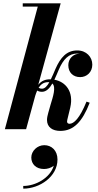

<svg xmlns="http://www.w3.org/2000/svg" viewBox="-20 -770 584 1144"><path d="M514.5 -158 495.5 -164.5C454.5 -64 420 -32.5 394 -32.5C385 -32.5 379.5 -38 379.5 -45.5C379.5 -47.5 380 -52.5 381 -56.5L398.5 -128.5C421 -225 370 -283.5 304 -295C313 -314 322 -335 330.5 -355.5C357.5 -418 390.5 -451 440 -451C445.5 -451 450.5 -450.5 455.5 -450H454C416 -450 387 -420 387 -381.5C387 -337.5 416.5 -310.5 457.5 -310.5C497.5 -310.5 530 -340.5 530 -385C530 -430.5 494.5 -469.5 440.5 -469.5C377 -469.5 340.5 -427.5 310.5 -359.5C301 -337.5 292.5 -316 283 -297.5C282 -297.5 280.5 -297.5 279 -297.5C251.5 -297.5 227.5 -289.5 208 -265L341.5 -750H115.5V-730.5H205L9 0H135.5L190 -199.5C193.5 -210 197 -220.5 201.5 -230.5C209 -225.5 219 -223 230 -223C255.5 -223 275 -243 292 -272.5C315.5 -251 295 -191.5 281.5 -147L267.5 -97.5C264 -85 260 -68.5 260 -55.5C260 -12 292.5 10 339.5 10C418.5 10 470.5 -44.5 514.5 -158ZM267 -280.5C269.5 -280.5 272 -280 274 -280C261 -257 247 -241.5 230 -241.5C222 -241.5 215.5 -243.5 210 -247C222.5 -266.5 239.5 -280.5 267 -280.5ZM166.5 168.5C166.5 207 194 237 242.5 237C262 237 284.5 230.5 300.5 217.5C278 291 192 338 118.5 338V354C216.5 354 322.5 282.5 322.5 180.5C322.5 126.5 287 95 244 95C201.5 95 166.5 130 166.5 168.5Z"/></svg>

Font: Bodoni* 11pt
Style: Bold Italic
Weight: 700
Italic angle: -13°
Version: Version 2.3